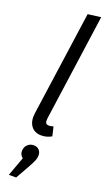

<svg xmlns="http://www.w3.org/2000/svg" viewBox="-196 -783 632 1109"><g transform="rotate(20 120.0 -229.0)"><path d="M216.8 -748 125 -92.8Q122.6 -73.2 127.4 -64.7Q132.3 -56.2 146 -56.2Q157.7 -56.2 173.8 -61L187 -4.9Q159.2 12.2 124 12.2Q82.5 12.2 61 -17.6Q39.6 -47.4 46.9 -97.2L137.2 -737.8ZM149.9 125Q149.9 142.1 144 156.7Q138.2 171.4 119.1 206.1L71.8 290H26.9L69.8 172.9Q50.8 157.7 50.8 134.8Q50.8 110.8 66.4 95.5Q82 80.1 104 80.1Q126 80.1 137.9 93.3Q149.9 106.4 149.9 125Z"/></g></svg>

Font: Fira Sans Compressed Book
Style: Italic
Weight: 350
Width: 3
Italic angle: -8°
Designer: Carrois Corporate & Edenspiekermann AG
Foundry: Carrois Corporate GbR & Edenspiekermann AG
Version: Version 4.203;PS 004.203;hotconv 1.0.88;makeotf.lib2.5.64775